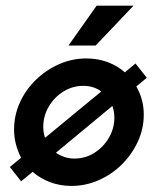

<svg xmlns="http://www.w3.org/2000/svg" viewBox="-20 -630 543 662"><path d="M52.8 -4.9 13.9 -54.2 52.8 -86.1Q41.7 -107.6 35.1 -131.9Q28.5 -156.2 28.5 -183.3Q28.5 -231.9 48.3 -276Q68.1 -320.1 103.5 -354.5Q138.9 -388.9 183.7 -408.7Q228.5 -428.5 277.8 -428.5Q316.7 -428.5 350.7 -416Q384.7 -403.5 410.4 -380.6L447.2 -411.1L486.1 -361.8L450 -331.9Q475.7 -287.5 475.7 -234.7Q475.7 -186.1 455.2 -141.7Q434.7 -97.2 400 -62.8Q365.3 -28.5 320.1 -8.7Q275 11.1 226.4 11.1Q187.5 11.1 153.1 -1.7Q118.8 -14.6 92.4 -37.5ZM135.4 -154.9 329.2 -314.6Q303.5 -334 266.7 -334Q229.9 -334 198.3 -314.2Q166.7 -294.4 147.9 -262.2Q129.2 -229.9 129.2 -193.1Q129.2 -171.5 135.4 -154.9ZM236.8 -83.3Q274.3 -83.3 305.6 -103.1Q336.8 -122.9 355.6 -155.2Q374.3 -187.5 374.3 -224.3Q374.3 -234.7 372.6 -244.8Q370.8 -254.9 367.4 -264.6L172.9 -103.5Q185.4 -94.4 201.7 -88.9Q218.1 -83.3 236.8 -83.3ZM216 -472.9 313.2 -610.4H440.3L309.7 -472.9Z"/></svg>

Font: Afacad SemiBold
Style: Italic
Weight: 600
Italic angle: -14°
Designer: Kristian Moeller
Foundry: Dicotype
Version: Version 1.000